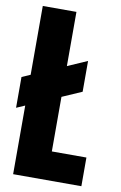

<svg xmlns="http://www.w3.org/2000/svg" viewBox="-100 -912 611 966"><g transform="rotate(10 206.0 -429.5)"><path d="M310.5 -469.2 210 -425.3V-146.5H386.7V0H38.1V-350.6L-5.4 -331.5V-488.8L38.1 -507.8V-859.4H210V-582.5L310.5 -626.5Z"/></g></svg>

Font: Anton
Style: Regular
Weight: 400
Designer: Vernon Adams, Tural Alisoy
Foundry: Vernon Adams
Version: Version 2.300